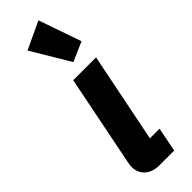

<svg xmlns="http://www.w3.org/2000/svg" viewBox="-275 -823 832 832"><g transform="rotate(-45 140.5 -407.5)"><path d="M175 -580 264 -619 196 -815 70 -756ZM213 0 235 -112H176L259 -525H119L35 -105C33 -95 32 -88 32 -80C32 -32 68 0 122 0Z"/></g></svg>

Font: LVC Sans
Style: Bold Italic
Weight: 700
Italic angle: -11.31°
Designer: Mike Abbink, Paul van der Laan, Pieter van Rosmalen
Foundry: Bold Monday
Version: Version 3.0